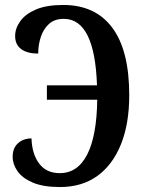

<svg xmlns="http://www.w3.org/2000/svg" viewBox="-20 -744 580 774"><path d="M222 10Q154 10 112 -8Q70 -26 50.5 -54Q31 -82 31 -112Q31 -147 52.5 -166.5Q74 -186 107 -186Q109 -123 138 -84.5Q167 -46 221 -46Q293 -46 331.5 -121Q370 -196 372 -342H169V-400H371Q362 -668 237 -668Q200 -668 177.5 -647.5Q155 -627 144.5 -595Q134 -563 134 -528Q90 -528 65.5 -546Q41 -564 41 -599Q41 -630 62 -659Q83 -688 125.5 -706Q168 -724 235 -724Q364 -724 432.5 -632.5Q501 -541 501 -360Q501 -245 467.5 -162Q434 -79 372 -34.5Q310 10 222 10Z"/></svg>

Font: Noto Serif ExtraCondensed SemiBold
Style: Regular
Weight: 600
Width: 2
Designer: Monotype Design Team
Foundry: Monotype Imaging Inc.
Version: Version 2.015; ttfautohint (v1.8.4.7-5d5b)